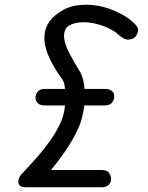

<svg xmlns="http://www.w3.org/2000/svg" viewBox="-20 -792 627 812"><path d="M130 -382Q132 -396 141 -406Q150 -416 171 -416H423Q444 -416 454.5 -406Q465 -396 463 -382Q462 -367 452.5 -356.5Q443 -346 422 -346H171Q149 -346 139 -356.5Q129 -367 130 -382ZM91 0Q70 0 63 -8Q56 -16 58 -28.5Q60 -41 68 -52Q75 -60 95 -81Q115 -102 141.5 -132.5Q168 -163 193.5 -199Q219 -235 237 -275Q251 -306 254.5 -343Q258 -380 255.5 -411Q253 -442 245 -454Q222 -485 203.5 -518Q185 -551 175.5 -582.5Q166 -614 168 -641Q170 -675 190 -702Q210 -729 247 -750Q269 -762 293 -767Q317 -772 343 -772Q400 -772 455.5 -750Q511 -728 546 -695Q566 -677 564 -662.5Q562 -648 552 -636Q543 -626 524.5 -624.5Q506 -623 484 -643Q457 -668 414.5 -683Q372 -698 333 -698Q317 -698 302 -695Q287 -692 276 -686Q263 -679 257.5 -669Q252 -659 251 -646Q249 -616 268.5 -576.5Q288 -537 315 -494Q328 -475 333.5 -445.5Q339 -416 338.5 -382Q338 -348 331.5 -315Q325 -282 314 -256Q293 -208 261.5 -161Q230 -114 195.5 -73Q161 -32 132 0ZM102 0 133 -73H410Q431 -73 440 -62Q449 -51 450 -36Q450 -21 440 -10.5Q430 0 410 0Z"/></svg>

Font: Edu VIC WA NT Beginner Medium
Style: Regular
Weight: 500
Designer: Tina and Corey Anderson
Foundry: Google for Education
Version: Version 1.003